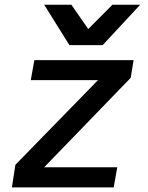

<svg xmlns="http://www.w3.org/2000/svg" viewBox="-20 -810 640 830"><path d="M46.5 -97.5 403.5 -463.5H113L128.5 -550H557.5L545 -473.5L171 -87H487L471.5 0H31.5ZM171 -789.5H288.5L361.5 -684.5L466 -789.5H586L424 -615H280Z"/></svg>

Font: JuliaMono Medium
Style: Italic
Weight: 500
Italic angle: -9°
Monospace: yes
Designer: cormullion
Foundry: corm
Version: Version 0.054; ttfautohint (v1.8.4)